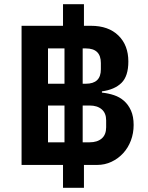

<svg xmlns="http://www.w3.org/2000/svg" viewBox="-20 -800 699 908"><path d="M377 88H278V-20H82V-678H278V-780H377V-678H410Q493 -678 540 -632Q587 -586 587 -509Q587 -440 554.5 -408Q522 -376 462 -368V-362Q492 -359 519 -350Q546 -341 566.5 -323Q587 -305 599.5 -277Q612 -249 612 -209Q612 -170 599 -135.5Q586 -101 562.5 -75.5Q539 -50 507.5 -35Q476 -20 439 -20H377ZM285 -404V-571H207V-404ZM371 -404H386Q457 -404 457 -472V-502Q457 -571 386 -571H371ZM285 -127V-301H207V-127ZM371 -127H404Q440 -127 461 -145Q482 -163 482 -198V-231Q482 -265 461 -283Q440 -301 404 -301H371Z"/></svg>

Font: IBM Plex Sans Arabic SemiBold
Style: Regular
Weight: 600
Designer: Mike Abbink, Paul van der Laan, Pieter van Rosmalen, Wael Morcos, Khajak Apelian
Foundry: Bold Monday
Version: Version 1.1